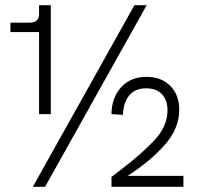

<svg xmlns="http://www.w3.org/2000/svg" viewBox="-20 -717 757 737"><path d="M130 -594H20V-630H94Q130 -630 130 -663V-697H175V-279H130ZM496 -697H543L153 0H106ZM442 -64Q524 -126 573.5 -179.5Q623 -233 623 -294Q623 -333 601.5 -355.5Q580 -378 541 -378Q498 -378 475.5 -350Q453 -322 452 -276L408 -279Q408 -340 444 -381Q480 -422 543 -422Q599 -422 633.5 -387.5Q668 -353 668 -296Q668 -224 613 -161.5Q558 -99 470 -42H684V0H408V-38Z"/></svg>

Font: Hanken Grotesk Light
Style: Regular
Weight: 300
Designer: Alfredo Marco Pradil
Foundry: Hanken Design Co.
Version: Version 3.014